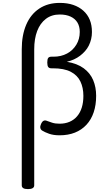

<svg xmlns="http://www.w3.org/2000/svg" viewBox="-20 -914 740 1324"><path d="M173 390Q151 390 140.5 383.5Q130 377 130 364V-574Q130 -672 161 -744Q192 -816 251 -855Q310 -894 392 -894Q445 -894 485.5 -880Q526 -866 555 -840Q584 -814 599 -777.5Q614 -741 614 -693Q614 -668 608.5 -644.5Q603 -621 592.5 -600Q582 -579 566.5 -561.5Q551 -544 532 -529.5Q513 -515 490 -504.5Q467 -494 441 -488Q513 -476 557.5 -443Q602 -410 622.5 -361.5Q643 -313 643 -253Q643 -190 626 -139.5Q609 -89 576 -53.5Q543 -18 496.5 0.5Q450 19 391 19Q349 19 319 8.5Q289 -2 270 -14Q260 -21 258 -32.5Q256 -44 263 -59Q271 -77 281.5 -81.5Q292 -86 305 -80Q319 -75 339.5 -68Q360 -61 391 -61Q429 -61 459.5 -74Q490 -87 511.5 -112Q533 -137 544 -172.5Q555 -208 555 -253Q555 -309 534.5 -352Q514 -395 468 -419Q422 -443 344 -443H334Q319 -443 312.5 -452Q306 -461 306 -483Q306 -506 312.5 -514.5Q319 -523 334 -523H348Q375 -523 398.5 -528.5Q422 -534 442.5 -545Q463 -556 479 -571.5Q495 -587 506.5 -606Q518 -625 524 -647Q530 -669 530 -694Q530 -732 514 -758.5Q498 -785 467 -799.5Q436 -814 392 -814Q336 -814 296.5 -784Q257 -754 236.5 -700.5Q216 -647 216 -574V364Q216 377 205 383.5Q194 390 173 390Z"/></svg>

Font: Playwrite GB S
Style: Regular
Weight: 400
Designer: Veronika Burian, José Scaglione
Foundry: TypeTogether
Version: Version 1.000